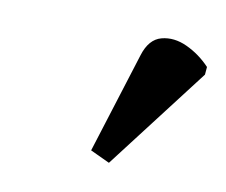

<svg xmlns="http://www.w3.org/2000/svg" viewBox="-39 -854 345 293"><g transform="rotate(10 133.5 -707.5)"><path d="M145 -606 115 -620 164 -776Q172 -802 191 -807Q210 -812 230.5 -802.5Q251 -793 267 -776L266 -764Z"/></g></svg>

Font: Noto Serif Condensed
Style: Italic
Weight: 400
Width: 3
Italic angle: -12°
Designer: Monotype Design Team
Foundry: Monotype Imaging Inc.
Version: Version 2.014; ttfautohint (v1.8.4.7-5d5b)